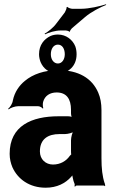

<svg xmlns="http://www.w3.org/2000/svg" viewBox="-20 -865 545 895"><path d="M453 -128V-352C453 -383 448 -410 438 -433C409 -501 345 -538 252 -538C187 -538 133 -519 96 -488C70 -467 48 -436 40 -397C38 -382 27 -365 18 -358L20 -355C28 -362 50 -370 65 -370H157C165 -370 176 -364 179 -359L182 -361C179 -366 179 -383 181 -390C189 -419 213 -434 244 -434C290 -434 311 -404 311 -353V-338C311 -331 313 -318 317 -314L320 -317C316 -321 304 -323 297 -323H253C128 -323 25 -279 25 -148C25 -125 30 -104 38 -85C63 -30 117 10 193 10C246 10 285 -11 311 -40C315 -44 320 -50 321 -54L317 -55C316 -51 318 -43 319 -37C321 -26 324 -16 328 -7C329 -5 328 1 327 3L330 5C331 3 334 0 337 0H464C466 0 468 2 469 3L471 1C470 0 469 -2 469 -4C469 -5 470 -7 470 -7L468 -10C457 -43 453 -80 453 -128ZM166 -159C166 -218 205 -240 257 -240H282C296 -240 320 -246 327 -253L324 -256C317 -249 311 -225 311 -211V-162C311 -159 311 -145 313 -143L316 -146C314 -148 307 -141 305 -138C289 -115 262 -98 227 -98C193 -98 166 -122 166 -159ZM282 -807 243 -756C229 -736 204 -717 188 -708L190 -705C206 -713 238 -723 263 -723H287C291 -723 302 -720 303 -717L306 -718C305 -721 313 -731 315 -733L376 -785C405 -810 449 -832 475 -842L474 -845C446 -836 396 -824 357 -824H317C311 -824 296 -829 294 -833L290 -831C292 -827 285 -812 282 -807ZM162 -612C162 -599 165 -587 169 -576C182 -545 209 -523 250 -523C299 -523 337 -557 337 -612C337 -625 335 -638 331 -649C319 -679 289 -704 250 -704C238 -704 226 -702 215 -697C186 -683 162 -656 162 -612ZM250 -657C270 -657 282 -638 282 -612C282 -588 269 -569 250 -569C231 -569 217 -587 217 -612C217 -638 230 -657 250 -657Z"/></svg>

Font: Asimov
Style: EdgeExtreme
Weight: 500
Designer: Google
Version: Version 2.000980: 2014